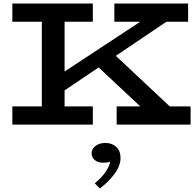

<svg xmlns="http://www.w3.org/2000/svg" viewBox="-20 -706 1113 1088"><path d="M287 -154 252 -239 836 -623 947 -599ZM50 0V-103H506V0ZM217 -57V-627H346V-57ZM50 -583V-686H506V-583ZM641 0V-103H1060V0ZM823 -58 492 -368 606 -418 972 -75ZM628 -583V-686H1046V-583ZM663 189Q663 233 629.5 278.5Q596 324 546 362L517 333Q560 297 581 264Q602 231 604 210Q597 213 586.5 214.5Q576 216 564 216Q535 216 517 201Q499 186 499 163Q499 138 521 121Q543 104 577 104Q615 104 639 126.5Q663 149 663 189Z"/></svg>

Font: BioRhyme SemiExpanded SemiBold
Style: Regular
Weight: 600
Width: 6
Designer: Aoife Mooney
Foundry: Aoife Mooney Type
Version: Version 1.600;gftools[0.9.33]